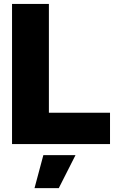

<svg xmlns="http://www.w3.org/2000/svg" viewBox="-20 -748 611 997"><path d="M42.5 0H551.3V-162.6H233.9V-727.5H42.5ZM159.2 229H285.2L372.1 57.6H205.1Z"/></svg>

Font: Raveo Display Display ExtraBold
Style: Regular
Weight: 800
Designer: Jakub Foglar, Rasmus Andersson (Inter)
Foundry: Jakubfoglar.com
Version: Version 1.100;Glyphs 3.2.3 (3260)